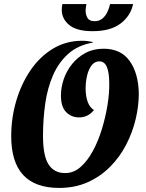

<svg xmlns="http://www.w3.org/2000/svg" viewBox="-20 -900 715 942"><path d="M270 22Q35 22 35 -232Q35 -321 59.5 -404.5Q84 -488 129.5 -555Q175 -622 239.5 -661Q304 -700 383 -700Q397 -700 409 -698.5Q421 -697 435 -694V-691Q362 -678 315 -636Q268 -594 240.5 -531.5Q213 -469 202 -392Q191 -315 191 -233Q191 -135 218.5 -93Q246 -51 298 -51Q340 -50 374.5 -80Q409 -110 435.5 -159Q462 -208 480 -267Q498 -326 507.5 -385Q517 -444 516 -492Q516 -543 504.5 -571Q493 -599 467 -599Q445 -599 430 -580Q415 -561 407.5 -530Q400 -499 400 -463Q402 -384 441 -360Q412 -324 368 -324Q330 -324 304.5 -350Q279 -376 279 -431Q279 -471 292.5 -511Q306 -551 333 -585Q360 -619 399 -640Q438 -661 488 -661Q573 -661 616 -601Q659 -541 661 -442Q661 -380 645.5 -315Q630 -250 599 -190Q568 -130 520.5 -82Q473 -34 410.5 -6Q348 22 270 22ZM434 -747Q357 -747 320 -777Q283 -807 283 -853Q283 -865 286 -880H404Q402 -870 401 -862Q400 -854 400 -847Q400 -829 409 -812.5Q418 -796 444 -796Q467 -796 482.5 -809Q498 -822 507 -841.5Q516 -861 520 -880H633Q621 -822 571.5 -784.5Q522 -747 434 -747Z"/></svg>

Font: Sansita Swashed SemiBold
Style: Regular
Weight: 600
Designer: Pablo Cosgaya
Foundry: Omnibus-Type
Version: Version 1.003; ttfautohint (v1.8.3)